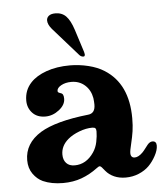

<svg xmlns="http://www.w3.org/2000/svg" viewBox="-52 -753 710 810"><g transform="rotate(-5 303.5 -348.0)"><path d="M98 -6Q74 -17 57 -41Q40 -65 40 -99Q40 -170 109 -213Q175 -253 313 -268Q343 -271 343 -308Q343 -320 341 -336Q335 -370 311.5 -391Q288 -412 254 -412Q229 -412 211 -402Q193 -392 193 -379Q193 -375 195.5 -373Q198 -371 204 -369Q212 -367 215 -361Q218 -355 218 -344Q218 -318 191 -297Q164 -276 133 -276Q98 -276 78 -297.5Q58 -319 58 -350Q58 -394 87 -425Q111 -451 154.5 -466.5Q198 -482 254 -482Q293 -482 332 -472.5Q371 -463 399 -445Q497 -383 497 -237Q497 -206 493.5 -182.5Q490 -159 483 -130Q476 -102 476 -91Q476 -81 480.5 -76Q485 -71 493 -71Q509 -71 527 -89Q533 -95 540 -104.5Q547 -114 552 -120Q562 -132 573 -132Q590 -132 590 -113Q590 -94 577 -70Q564 -46 547 -29Q530 -12 504 -1Q478 10 448 10Q421 10 399.5 0.5Q378 -9 364 -26Q360 -30 356 -35.5Q352 -41 348.5 -44Q345 -47 342 -47Q338 -47 329 -40Q297 -16 261.5 -3Q226 10 183 10Q134 10 98 -6ZM238 -60Q287 -60 319 -107Q332 -126 337 -150.5Q342 -175 342 -195Q342 -204 338.5 -208Q335 -212 325 -212Q299 -212 270 -201Q241 -190 222 -174Q190 -147 190 -110Q190 -87 202.5 -73.5Q215 -60 238 -60ZM296 -524 192 -642Q175 -662 175 -679Q175 -691 184.5 -698.5Q194 -706 212 -706Q240 -706 257.5 -688Q275 -670 288 -630L319 -533Q321 -525 321 -523Q321 -514 315 -514Q304 -514 296 -524Z"/></g></svg>

Font: Raigarh
Style: Bold
Weight: 700
Designer: jaikishan Patel
Foundry: MagicType
Version: Version 1.000